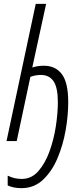

<svg xmlns="http://www.w3.org/2000/svg" viewBox="-20 -734 439 999"><path d="M335 -202Q335 -304 302 -348Q269 -392 208 -392Q177 -392 148 -383L220 -714H166L14 0H67L138 -334Q163 -344 193 -344Q236 -344 258.5 -311.5Q281 -279 281 -202Q281 -145 270.5 -76.5Q260 -8 237.5 54Q215 116 179.5 156.5Q144 197 93 197Q54 197 20 180V231Q51 245 92 245Q157 245 203.5 201.5Q250 158 279 89.5Q308 21 321.5 -56Q335 -133 335 -202Z"/></svg>

Font: Noto Sans Display Condensed Light
Style: Italic
Weight: 300
Width: 3
Designer: Monotype Design team
Foundry: Monotype Imaging Inc.
Version: 1.000